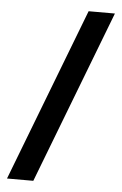

<svg xmlns="http://www.w3.org/2000/svg" viewBox="-52 -750 507 800"><g transform="rotate(5 201.0 -350.0)"><path d="M8 12 286 -712H396L118 12Z"/></g></svg>

Font: AR One Sans
Style: Bold
Weight: 700
Designer: Niteesh Yadav
Foundry: Niteesh Yadav
Version: Version 1.001;gftools[0.9.33]